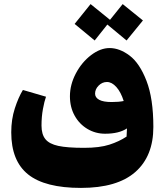

<svg xmlns="http://www.w3.org/2000/svg" viewBox="-20 -654 815 939"><path d="M730 -33Q730 110 641.5 187.5Q553 265 376 265Q200 265 117.5 199Q35 133 35 -7Q35 -70 52.5 -124Q70 -178 92 -214L205 -181Q197 -159 190 -121Q183 -83 183 -40Q183 3 202 26.5Q221 50 265 59.5Q309 69 391 69Q467 69 515 53.5Q563 38 599 14Q601 -14 601 -26Q562 0 494 0Q447 0 407.5 -23.5Q368 -47 345 -88.5Q322 -130 322 -183Q322 -240 351 -295Q380 -350 425.5 -384.5Q471 -419 516 -419Q565 -419 614 -382Q663 -345 696.5 -258.5Q730 -172 730 -33ZM526 -155Q561 -155 585 -160Q571 -204 549 -228.5Q527 -253 503 -253Q480 -253 462.5 -235.5Q445 -218 445 -196Q445 -177 465 -166Q485 -155 526 -155ZM599 -456 505 -534 443 -456 345 -537 423 -634 518 -557 580 -634 679 -554Z"/></svg>

Font: FiraGO Heavy
Style: Italic
Weight: 900
Italic angle: -8°
Designer: bBox Type GmbH
Foundry: bBox Type GmbH
Version: Version 1.001